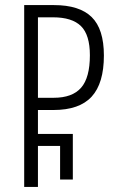

<svg xmlns="http://www.w3.org/2000/svg" viewBox="-20 -734 460 754"><path d="M75 -714H192Q292 -714 340 -667Q388 -620 388 -516Q388 -407 340 -354.5Q292 -302 190 -302H129V-208H266V-29H216V-161H129V0H75ZM191 -350Q264 -350 298.5 -389.5Q333 -429 333 -517Q333 -597 298 -631.5Q263 -666 188 -666H129V-350Z"/></svg>

Font: Noto Sans Georgian Light Cond
Style: Regular
Weight: 300
Width: 3
Designer: Monotype Design team
Foundry: Monotype Imaging Inc.
Version: Version 1.000